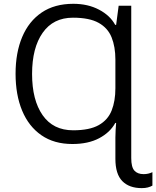

<svg xmlns="http://www.w3.org/2000/svg" viewBox="-20 -744 818 1005"><path d="M363.8 -724.1Q439.9 -724.1 498 -693.6Q556.2 -663.1 583 -613.8H587.9L601.1 -713.9H667V83.5Q667 130.9 683.6 149.2Q700.2 167.5 731.9 167.5Q756.3 167.5 777.8 157.2V227.5Q767.6 233.4 753.9 237.1Q740.2 240.7 722.2 240.7Q656.2 240.7 620.1 203.9Q584 167 584 87.4V-23.9Q584 -43.5 585.2 -63Q586.4 -82.5 587.9 -100.6H583.5Q556.2 -50.8 499 -20.5Q441.9 9.8 358.9 9.8Q263.2 9.8 196.8 -36.1Q130.4 -82 95.9 -164.8Q61.5 -247.6 61.5 -357.9Q61.5 -468.3 96.2 -550.5Q130.9 -632.8 198.2 -678.5Q265.6 -724.1 363.8 -724.1ZM361.8 -651.4Q258.8 -651.4 203.4 -572.5Q147.9 -493.7 147.9 -356.9Q147.9 -220.2 203.1 -141.1Q258.3 -62 362.8 -62Q448.7 -62 496.8 -89.1Q544.9 -116.2 564.5 -165.8Q584 -215.3 584 -282.2V-432.1Q584 -499 564.2 -548.3Q544.4 -597.7 496.1 -624.5Q447.8 -651.4 361.8 -651.4Z"/></svg>

Font: Open Sans
Style: Regular
Weight: 400
Designer: Monotype Design Team
Foundry: Monotype Imaging Inc.
Version: Version 3.000; ttfautohint (v1.8.4)